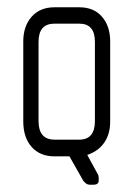

<svg xmlns="http://www.w3.org/2000/svg" viewBox="-20 -424 366 528"><path d="M220 2 250 57Q252 62 251.5 73Q251 84 237 84H228Q221 84 216.5 80.5Q212 77 209 73L171 6H130Q90 6 67 -20Q44 -46 44 -90V-310Q44 -352 67 -378Q90 -404 130 -404H198Q238 -404 260.5 -378Q283 -352 283 -310V-90Q283 -55 266.5 -31.5Q250 -8 220 2ZM241 -309Q241 -359 198 -359H130Q86 -359 86 -309V-91Q86 -40 130 -40H198Q241 -40 241 -91Z"/></svg>

Font: Chathura
Style: Bold
Weight: 700
Designer: Appaji Ambarisha Darbha
Foundry: Aditya Fonts
Version: Version 1.002 2016